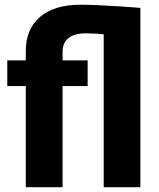

<svg xmlns="http://www.w3.org/2000/svg" viewBox="-20 -780 664 800"><path d="M240.7 0H87.4V-421.4H10.3V-528.3H87.4V-564.9Q87.4 -659.7 147.2 -710Q207 -760.3 314.5 -760.3Q345.2 -760.3 390.9 -758.3Q436.5 -756.3 483.6 -753.2Q530.8 -750 564.9 -747.1V0H412.1V-637.2Q371.6 -641.1 336.9 -641.1Q290.5 -641.1 265.6 -621.6Q240.7 -602.1 240.7 -564.9V-528.3H345.2V-421.4H240.7Z"/></svg>

Font: Vazirmatn UI ExtraBold
Style: Regular
Weight: 800
Designer: Saber Rastikerdar
Foundry: Saber Rastikerdar
Version: Version 33.003